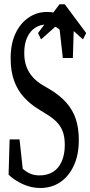

<svg xmlns="http://www.w3.org/2000/svg" viewBox="-20 -891 431 916"><path d="M171.9 5.9Q128.4 5.9 87.9 -12.9Q47.4 -31.7 21 -57.6L25.9 -226.1H73.2L93.3 -41L42.5 -74.2V-132.3Q66.4 -105.5 85.7 -88.1Q105 -70.8 124.3 -62.5Q143.6 -54.2 168.9 -54.2Q205.6 -54.2 232.7 -70.8Q259.8 -87.4 274.4 -120.8Q289.1 -154.3 289.1 -199.2Q289.1 -237.8 279.1 -264.4Q269 -291 248.3 -311.3Q227.5 -331.5 194.3 -351.1L163.6 -370.1Q124.5 -394 94.2 -427Q64 -460 47.4 -505.4Q30.8 -550.8 30.8 -612.3Q30.8 -682.1 53.7 -731Q76.7 -779.8 116.2 -806.9Q155.8 -834 205.1 -834Q243.7 -834 275.6 -817.4Q307.6 -800.8 332.5 -771.5L327.6 -614.3H279.8L259.3 -795.9L309.1 -755.9V-695.8Q279.8 -739.3 255.6 -756.6Q231.4 -773.9 200.7 -773.9Q171.4 -773.9 147.7 -758.5Q124 -743.2 109.9 -713.1Q95.7 -683.1 95.7 -638.2Q95.7 -600.6 106.2 -572.8Q116.7 -544.9 136.2 -523.2Q155.8 -501.5 183.1 -484.9L214.4 -466.8Q265.1 -437 296.4 -401.4Q327.6 -365.7 341.8 -322.8Q356 -279.8 356 -222.7Q356 -151.9 332 -100.6Q308.1 -49.3 267.1 -21.7Q226.1 5.9 171.9 5.9ZM289.1 -870.6 391.1 -733.4 376 -703.1 244.1 -820.8H308.6L175.8 -703.1L161.6 -733.4L263.7 -870.6Z"/></svg>

Font: Scarab Serif
Style: Regular
Weight: 400
Designer: John Roberts
Foundry: Scarab
Version: 1.0